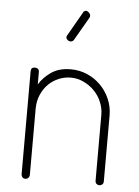

<svg xmlns="http://www.w3.org/2000/svg" viewBox="-53 -771 586 812"><g transform="rotate(5 240.5 -365.0)"><path d="M103 -18Q103 -11 98 -5.5Q93 0 85 0Q77 0 72.5 -5.5Q68 -11 68 -18V-455Q68 -472 85 -472Q93 -472 98 -467.5Q103 -463 103 -455V-402Q120 -431 153 -454.5Q186 -478 237 -478Q274 -478 306.5 -464Q339 -450 363.5 -425.5Q388 -401 402.5 -368Q417 -335 417 -298V-18Q417 -9 411.5 -4.5Q406 0 399 0Q393 0 387.5 -4.5Q382 -9 382 -18V-298Q382 -325 371 -351.5Q360 -378 340.5 -398Q321 -418 295 -430.5Q269 -443 240 -443Q214 -443 189.5 -433Q165 -423 146 -404.5Q127 -386 115 -359Q103 -332 103 -298ZM240 -605Q239 -601 234 -598Q227 -594 220 -596Q213 -598 208 -605Q204 -613 209 -620L268 -723Q268 -727 272 -727Q278 -732 284.5 -729Q291 -726 295 -720Q302 -710 295 -700Z"/></g></svg>

Font: AkaAcidDosis
Style: ExtraLight
Weight: 250
Designer: Edgar Tolentino, Pablo Impallari, Igino Marini, Aka-Acid
Foundry: Edgar Tolentino, Pablo Impallari, Igino Marini, Aka-Acid
Version: Version 1.007